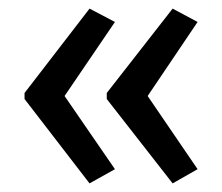

<svg xmlns="http://www.w3.org/2000/svg" viewBox="-20 -487 515 446"><path d="M37 -271V-257L188 -61L247 -94L130 -264L247 -436L188 -467ZM228 -271V-257L381 -61L439 -94L323 -264L439 -436L381 -467Z"/></svg>

Font: Noto Sans Bengali Condensed
Style: Regular
Weight: 400
Width: 3
Designer: Jelle Bosma - Monotype Design Team
Foundry: Monotype Imaging Inc.
Version: Version 2.003